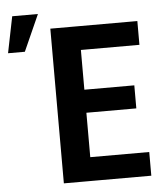

<svg xmlns="http://www.w3.org/2000/svg" viewBox="-147 -831 742 879"><g transform="rotate(-5 224.5 -391.5)"><path d="M512.7 -108.9V0H204.1V-108.9ZM241.7 -710.9V0H110.8V-710.9ZM471.2 -418.9V-313H204.1V-418.9ZM510.7 -710.9V-601.6H204.1V-710.9ZM-91.8 -615.7 -58.1 -782.7H60.1L-14.6 -615.7Z"/></g></svg>

Font: Roboto Condensed SemiBold
Style: Regular
Weight: 600
Designer: Christian Robertson
Foundry: Google
Version: Version 3.008; 2023